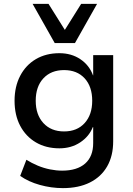

<svg xmlns="http://www.w3.org/2000/svg" viewBox="-20 -780 686 989"><path d="M304 189Q244 189 185 172.5Q126 156 84 126L116 43Q143 60 174 73Q205 86 237.5 92.5Q270 99 300 99Q377 99 418.5 62.5Q460 26 460 -43V-125H458Q439 -77 393 -46.5Q347 -16 286 -16Q217 -16 165 -46.5Q113 -77 84 -132Q55 -187 55 -261Q55 -334 84 -389.5Q113 -445 165 -475.5Q217 -506 286 -506Q348 -506 394 -475Q440 -444 459 -392H460V-496H563V-52Q563 23 532 77Q501 131 443 160Q385 189 304 189ZM310 -103Q377 -103 416 -146Q455 -189 455 -261Q455 -334 416 -376.5Q377 -419 310 -419Q243 -419 203.5 -376.5Q164 -334 164 -261Q164 -189 203.5 -146Q243 -103 310 -103ZM262 -558 148 -760H230L314 -626L398 -760H480L366 -558Z"/></svg>

Font: Nunito Sans 8pt SemiBold
Style: Regular
Weight: 600
Version: Version 3.101;gftools[0.9.27]